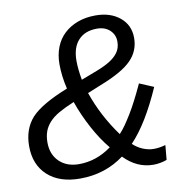

<svg xmlns="http://www.w3.org/2000/svg" viewBox="-79 -768 825 853"><g transform="rotate(-10 333.5 -341.0)"><path d="M609 -334Q541 -179 467 -102Q487 -83 511.5 -73Q536 -63 559 -63Q586 -63 613 -71L607 -5Q577 6 546 6Q472 6 414 -54Q328 10 215 10Q122 10 69 -38.5Q16 -87 16 -171Q16 -248 61 -298Q107 -347 226 -394Q219 -423 215.5 -451Q212 -479 212 -506Q212 -548 225.5 -582.5Q239 -617 264.5 -641Q290 -665 326 -678.5Q362 -692 407 -692Q474 -692 516.5 -657Q559 -622 559 -564Q559 -506 519 -465Q479 -423 376 -383L315 -358Q352 -250 422 -154Q437 -170 450.5 -189.5Q464 -209 479 -233.5Q494 -258 510 -289Q526 -320 545 -361ZM221 -54Q300 -54 368 -104Q332 -147 299.5 -207Q267 -267 245 -330Q204 -313 176 -297Q148 -281 131 -262Q114 -243 106.5 -221.5Q99 -200 99 -173Q99 -119 132.5 -86.5Q166 -54 221 -54ZM289 -508Q289 -470 298 -421Q337 -436 371 -449Q405 -462 429.5 -477Q454 -492 468.5 -512Q483 -532 483 -561Q483 -592 461 -612.5Q439 -633 403 -633Q349 -633 319 -600.5Q289 -568 289 -508Z"/></g></svg>

Font: Libra Sans Modern
Style: Italic
Weight: 400
Italic angle: -12°
Foundry: Stefan Peev, Context Ltd
Version: Version 1.000